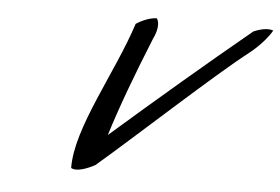

<svg xmlns="http://www.w3.org/2000/svg" viewBox="-43 -578 948 650"><g transform="rotate(5 430.5 -253.0)"><path d="M395 -495C340 -324 218 -127 220 10C239 21 275 7 301 -7C435 -122 678 -347 789 -433C823 -460 850 -493 861 -513C843 -520 817 -514 794 -504C645 -381 486 -245 334 -112C362 -204 409 -330 458 -450C472 -478 475 -505 465 -520C443 -520 414 -508 395 -495Z"/></g></svg>

Font: Snowfall
Style: SuperObl
Weight: 400
Designer: Jasper
Foundry: Cannot Into Space Fonts
Version: Version 0.9